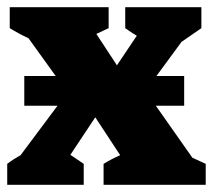

<svg xmlns="http://www.w3.org/2000/svg" viewBox="-30 -512 590 532"><path d="M-10 0V-58Q7 -71 27 -82L157 -256L49 -406Q23 -418 -3 -434V-492H271V-434L237 -418L294 -331L349 -413Q332 -423 317 -434V-492H528V-434L473 -396L373 -260L503 -75L540 -58V0H257V-58Q280 -72 303 -82L234 -187L165 -83L202 -58V0ZM37.3 -301.4H480.3V-219H37.3Z"/></svg>

Font: Piazzolla ExtraBold
Style: Regular
Weight: 800
Designer: Juan Pablo del Peral
Foundry: Huerta Tipografica
Version: Version 1.330